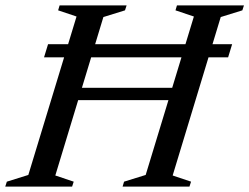

<svg xmlns="http://www.w3.org/2000/svg" viewBox="-42 -695 929 715"><path d="M189.5 -322 203.5 -368H658L643.5 -322ZM122 -481.5 137 -530.5H822.5L807.5 -481.5ZM243 -633.5 174.5 -656.5 180 -675H429.5L423.5 -656.5L343 -631.5L164 -41.5L232.5 -18.5L226.5 0H-22.5L-16.5 -18.5L63.5 -43.5ZM680 -633.5 611.5 -656.5 617 -675H866.5L860.5 -656.5L780 -631.5L601 -41.5L669.5 -18.5L663.5 0H414.5L420 -18.5L500.5 -43.5Z"/></svg>

Font: Newsreader 24pt Medium
Style: Italic
Weight: 500
Italic angle: -17°
Designer: Hugues Gentile
Foundry: Production Type
Version: Version 1.003